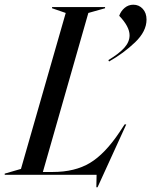

<svg xmlns="http://www.w3.org/2000/svg" viewBox="-73 -742 642 815"><path d="M-53 -5 16 -25 206 -687 148 -707V-712H373V-707L302 -687L109 -12H151Q245 -12 309 -50.5Q373 -89 435 -182L456 -214H463L341 53H336L337 0H-53ZM477 -592Q477 -629 433 -675Q440 -695 456 -708.5Q472 -722 493 -722Q517 -722 533 -704.5Q549 -687 549 -659Q549 -609 500.5 -562.5Q452 -516 390 -481L387 -487Q432 -514 454.5 -539Q477 -564 477 -592Z"/></svg>

Font: Nyght Serif Italic
Style: Regular
Weight: 400
Italic angle: -16°
Designer: Maksym Kobuzan
Version: Version 0.410